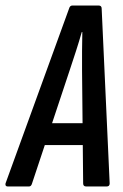

<svg xmlns="http://www.w3.org/2000/svg" viewBox="-48 -675 445 695"><path d="M-20 0Q-30 0 -28 -11L202 -644Q205 -655 214 -655H309Q320 -655 320 -644L349 -11Q349 0 338 0H264Q253 0 253 -11L249 -420Q249 -456 249 -490Q249 -524 250 -559H248Q238 -524 227 -490Q216 -456 204 -420L68 -11Q65 0 57 0ZM99 -150 126 -229H262L264 -150Z"/></svg>

Font: Sofia Sans Extra Condensed SemiBold
Style: Italic
Weight: 600
Italic angle: -9°
Designer: Botio Nikoltchev, Ani Petrova
Foundry: lettersoup
Version: Version 4.101